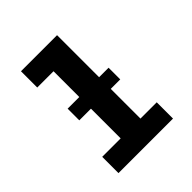

<svg xmlns="http://www.w3.org/2000/svg" viewBox="-200 -868 1001 1001"><g transform="rotate(-45 300.0 -367.5)"><path d="M99 0V-120H235V-615H115V-735H381V-120H501V0ZM149 -339V-425H451V-339Z"/></g></svg>

Font: Iosevka Curly Slab HvEx
Style: Regular
Weight: 900
Width: 7
Monospace: yes
Designer: Belleve Invis
Foundry: Belleve Invis
Version: Version 11.1.0; ttfautohint (v1.8.3)